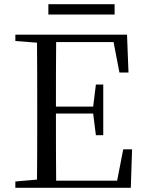

<svg xmlns="http://www.w3.org/2000/svg" viewBox="-20 -893 692 913"><path d="M210 -824H525V-873H210ZM548 -548H591L584 -728H53V-698L156 -690C157 -591 157 -491 157 -391V-337C157 -236 157 -137 156 -39L53 -30V0H602L608 -183H566L537 -34H247C246 -133 246 -235 246 -353H423L436 -250H471V-491H436L423 -386H246C246 -495 246 -596 247 -693H520Z"/></svg>

Font: Source Han Serif KR
Style: Regular
Weight: 400
Designer: Ryoko NISHIZUKA 西塚涼子 (kana & ideographs); Frank Grießhammer (Latin, Greek & Cyrillic); Wenlong ZHANG 张文龙 (bopomofo); San
Foundry: Adobe
Version: Version 2.001;hotconv 1.1.0;makeotfexe 2.6.0